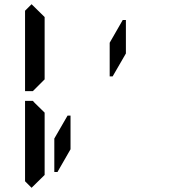

<svg xmlns="http://www.w3.org/2000/svg" viewBox="-20 -956 856 912"><path d="M315 -407V-247L253 -139H238V-298L301 -407ZM130 -64 99 -95V-477H136L145 -467L192 -421V-218V-139V-125ZM563 -861H578V-702L515 -593H501V-753ZM192 -579 136 -523H99V-905L130 -936L192 -875V-861V-782Z"/></svg>

Font: DSEG14 Classic Mini
Style: Regular
Weight: 400
Designer: Keshikan(Twitter:@keshinomi_88pro)
Version: Version 0.46